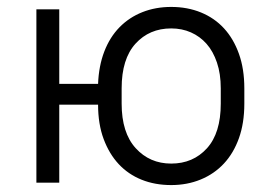

<svg xmlns="http://www.w3.org/2000/svg" viewBox="-20 -527 780 554"><path d="M474 7Q427 7 388.5 -8.5Q350 -24 322.5 -53.5Q295 -83 279 -126Q263 -169 263 -225H151V0H85V-500H151V-285H263Q265 -337 281 -378.5Q297 -420 325 -448.5Q353 -477 391 -492Q429 -507 474 -507Q521 -507 560 -491Q599 -475 626.5 -445Q654 -415 669.5 -371.5Q685 -328 685 -272V-228Q685 -172 669.5 -128.5Q654 -85 626 -55Q598 -25 559 -9Q520 7 474 7ZM474 -55Q537 -55 577 -99Q617 -143 617 -228V-272Q617 -314 606 -346.5Q595 -379 576 -400.5Q557 -422 531 -433.5Q505 -445 474 -445Q411 -445 371 -401Q331 -357 331 -272V-228Q331 -144 371.5 -99.5Q412 -55 474 -55Z"/></svg>

Font: Retni Sans
Style: Regular
Weight: 400
Designer: Vitaly Kuzmin
Foundry: ParaType Ltd.
Version: Version 1.00;March 2, 2019;FontCreator 11.5.0.2425 64-bit; t